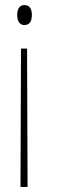

<svg xmlns="http://www.w3.org/2000/svg" viewBox="-20 -563 256 759"><path d="M76 -543C62 -543 48 -533 48 -504C48 -474 62 -464 76 -464C93 -464 106 -474 106 -504C106 -533 93 -543 76 -543ZM87 -371H63L61 176H89Z"/></svg>

Font: Noto Serif Devanagari ExtraCondensed Thin
Style: Regular
Weight: 100
Width: 2
Designer: Universal Thirst, Indian Type Foundry and the Monotype Design Team
Foundry: Monotype Imaging Inc.
Version: Version 2.004